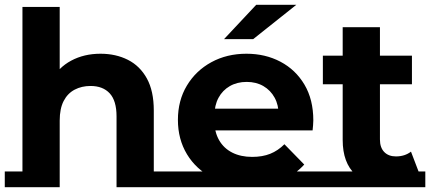

<svg xmlns="http://www.w3.org/2000/svg" viewBox="-22 -771 1801 804"><path d="M72 0V-742H228V-389L193 -434Q222 -488 276 -517Q330 -546 399 -546Q463 -546 513.5 -520.5Q564 -495 593 -442.5Q622 -390 622 -308V0H466V-284Q466 -349 437.5 -380Q409 -411 357 -411Q320 -411 290.5 -395.5Q261 -380 244.5 -348Q228 -316 228 -266V0ZM-2 13V-53H228V13ZM466 13V-53H693V13Z M1030 10Q938 10 868.5 -26Q799 -62 761 -125Q723 -188 723 -269Q723 -350 760.5 -412.5Q798 -475 863 -510.5Q928 -546 1010 -546Q1089 -546 1152.5 -512.5Q1216 -479 1253 -416.5Q1290 -354 1290 -267Q1290 -258 1289 -246.5Q1288 -235 1287 -225H850V-316H1205L1145 -289Q1145 -331 1128 -362Q1111 -393 1081 -410.5Q1051 -428 1011 -428Q971 -428 940.5 -410.5Q910 -393 893 -361.5Q876 -330 876 -287V-263Q876 -218 895.5 -184Q915 -150 950.5 -132Q986 -114 1034 -114Q1077 -114 1109.5 -127Q1142 -140 1169 -167L1252 -82Q1214 -40 1158.5 -15Q1103 10 1030 10ZM689 -53H1324V13H689ZM916 -607 1051 -751H1219L1038 -607Z M1614 8Q1519 8 1466 -40.5Q1413 -89 1413 -185V-657H1569V-187Q1569 -153 1587 -134.5Q1605 -116 1636 -116Q1673 -116 1699 -136L1741 -26Q1717 -9 1683.5 -0.5Q1650 8 1614 8ZM1320 13V-53H1759V13ZM1330 -418V-538H1703V-418Z"/></svg>

Font: Montserrat Underline Thin
Style: Bold
Weight: 700
Version: Version 9.000